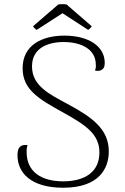

<svg xmlns="http://www.w3.org/2000/svg" viewBox="-20 -868 586 900"><path d="M292 -847C280 -849 265 -849 253 -847L135 -745C138 -739 146 -731 152 -728L273 -806L393 -728C399 -731 407 -739 410 -745ZM276 12C445 12 490 -79 490 -158C490 -263 412 -319 294 -382C213 -426 130 -465 130 -557C130 -643 205 -671 278 -671C360 -671 428 -638 429 -567C430 -558 430 -548 425 -538C435 -535 443 -535 451 -538C466 -544 471 -555 471 -573C471 -652 394 -701 282 -701C176 -701 86 -656 86 -548C86 -447 164 -403 270 -344C382 -282 446 -240 446 -153C446 -63 379 -18 276 -18C175 -18 106 -62 105 -152C104 -168 106 -177 109 -188C73 -192 62 -174 62 -140C62 -59 124 12 276 12Z"/></svg>

Font: Arima Koshi ExtraLight
Style: Regular
Weight: 275
Designer: Joana Correia and Natanael Gama
Foundry: NDISCOVER
Version: Version 1.019;PS 001.019;hotconv 1.0.88;makeotf.lib2.5.64775